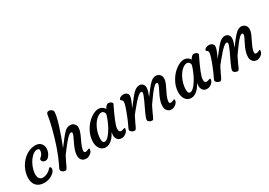

<svg xmlns="http://www.w3.org/2000/svg" viewBox="15 -1728 3702 2639"><g transform="rotate(-30 1866.5 -408.5)"><path d="M33.2 -168.5Q34.2 -210.9 46.6 -253.2Q59.1 -295.4 79.8 -333Q100.6 -370.6 129.2 -402.3Q157.7 -434.1 191.4 -457Q261.7 -505.4 339.4 -505.4Q419.4 -505.4 448.2 -441.4Q458.5 -418.5 457.8 -389.4Q457 -360.4 448.2 -336.2Q439.5 -312 426.3 -293Q396.5 -250 366.2 -250Q332.5 -250 316.4 -268.6Q302.2 -284.7 307.6 -306.2Q309.1 -312.5 316.4 -317.6Q323.7 -322.8 335 -334Q366.7 -367.2 368.2 -411.6Q369.1 -441.9 331.1 -441.9Q290 -441.9 245.1 -396Q179.7 -329.1 152.8 -224.6Q129.4 -133.8 161.6 -91.8Q180.7 -67.4 213.4 -67.4Q268.6 -67.4 319.8 -106.4Q335.4 -118.7 345.2 -131.3Q355 -144 363.3 -144Q371.6 -144 377.2 -136Q382.8 -127.9 382.8 -115.2Q382.8 -86.4 356.9 -58.6Q290.5 4.9 197.3 4.9Q117.7 4.9 74.2 -40.5Q31.2 -85.4 33.2 -168.5Z M853 -413.1Q826.2 -413.1 756.8 -331.1L716.3 -281.2L638.2 -179.2Q609.9 -125.5 593.8 -89.8L567.4 -33.2Q557.1 -12.2 549.6 -3.7Q542 4.9 529.1 4.9Q516.1 4.9 504.2 0.2Q492.2 -4.4 483.4 -11.7Q464.8 -27.3 464.8 -45.9Q464.8 -53.2 475.1 -74.7L494.6 -114.3Q585.9 -302.2 660.2 -590.8Q687.5 -697.3 699.7 -782.2Q705.1 -823.2 739.7 -823.2Q762.2 -823.2 776.9 -812.5Q805.2 -791.5 804.2 -767.6Q803.2 -743.7 797.4 -713.9Q791.5 -684.1 782.2 -649.2Q772.9 -614.3 761.2 -575.7Q729 -477.5 713.4 -434.1Q665.5 -302.7 654.3 -280.3Q661.6 -289.1 673.3 -304.2Q762.2 -420.9 783.2 -443.6Q804.2 -466.3 818.8 -478.5Q849.6 -505.4 897 -505.4Q935.5 -505.4 959 -479.5Q981 -454.6 981 -425Q981 -395.5 974.4 -371.8Q967.8 -348.1 957.5 -323.7Q947.3 -299.3 935.1 -273.4L910.6 -222.2Q876.5 -144.5 876.5 -106.9Q876.5 -80.6 897.9 -80.6Q918.5 -80.6 935.3 -89.4Q952.1 -98.1 957 -98.1Q967.3 -98.1 967.3 -87.9Q967.3 -44.4 923.3 -15.1Q893.1 4.9 868.2 4.9Q843.3 4.9 826.9 -0.2Q810.5 -5.4 797.9 -17.1Q769 -43.5 769 -94.7Q769 -149.9 805.2 -233.4L857.9 -345.7Q873 -377 873 -395Q873 -413.1 853 -413.1Z M1432.6 -129.9Q1432.6 -85 1464.4 -85Q1486.3 -85 1500.7 -91.8Q1515.1 -98.6 1520 -98.6Q1530.3 -98.6 1530.3 -87.9Q1530.3 -45.9 1486.3 -15.6Q1439.9 16.1 1391.6 0Q1359.9 -11.2 1344.7 -48.3Q1337.4 -67.4 1337.4 -83Q1337.4 -108.4 1342.3 -136.7Q1296.9 -43.9 1229.5 -8.8Q1202.6 4.9 1172.4 4.9Q1142.1 4.9 1119.9 -7.6Q1097.7 -20 1082 -42Q1050.3 -87.9 1053.2 -157.2Q1056.2 -244.1 1104.5 -327.6Q1148.9 -405.8 1216.8 -455.1Q1284.7 -505.4 1343.8 -505.4Q1402.8 -505.4 1439 -451.2Q1472.7 -505.4 1498.5 -505.4Q1526.4 -505.4 1540.5 -495.1Q1567.4 -475.6 1559.6 -460.9Q1437 -210 1433.6 -148.4Q1432.6 -139.6 1432.6 -129.9ZM1161.6 -127.9Q1161.6 -69.3 1199.2 -69.3Q1228 -69.3 1270 -118.2Q1331.5 -189.9 1378.9 -311.5Q1394 -349.6 1404.3 -387.7Q1402.3 -420.9 1376.5 -436.5Q1367.7 -441.9 1350.3 -441.9Q1333 -441.9 1309.8 -429.2Q1286.6 -416.5 1264.9 -394.5Q1243.2 -372.6 1224.4 -342.5Q1205.6 -312.5 1191.4 -277.3Q1161.6 -202.1 1161.6 -127.9Z M1965.3 -413.1Q1937 -413.1 1861.8 -331.1Q1805.7 -267.1 1780.3 -234.9L1736.3 -179.2Q1708 -125.5 1691.9 -89.8L1665.5 -33.2Q1655.3 -12.2 1647.7 -3.7Q1640.1 4.9 1627.2 4.9Q1614.3 4.9 1602.3 0.2Q1590.3 -4.4 1581.5 -11.7Q1563 -27.3 1563 -45.9Q1563 -53.2 1573.7 -74.7L1592.3 -114.3Q1601.1 -131.8 1612.8 -159.2L1640.1 -226.1Q1697.8 -370.1 1697.8 -412.1Q1697.8 -434.6 1683.1 -445.3L1673.3 -452.1Q1668.5 -455.6 1668.5 -464.1Q1668.5 -472.7 1675 -480.5Q1681.6 -488.3 1692.4 -494.1Q1714.4 -505.4 1736.6 -505.4Q1758.8 -505.4 1771.5 -500.5Q1784.2 -495.6 1793.5 -487.3Q1812 -470.2 1812 -451.7Q1812 -433.1 1807.1 -414.3Q1802.2 -395.5 1794.9 -376.2Q1787.6 -356.9 1779.3 -338.9Q1759.8 -296.9 1755.1 -287.4Q1750.5 -277.8 1752.4 -280.3Q1841.8 -396 1859.9 -417Q1897.5 -460.4 1918.5 -476.6Q1957 -505.4 1991.5 -505.4Q2025.9 -505.4 2046.4 -483.9Q2066.9 -462.4 2066.9 -427.2Q2066.9 -396.5 2051.3 -355Q2035.6 -313.5 2030.3 -296.9L2102.1 -391.6L2142.1 -439.5Q2178.2 -480 2205.6 -492.7Q2232.9 -505.4 2250.2 -505.4Q2267.6 -505.4 2284.4 -499Q2301.3 -492.7 2313 -481Q2337.9 -457 2337.9 -417.5Q2337.9 -379.4 2320.3 -339.4Q2302.7 -299.3 2289.6 -273.7Q2276.4 -248 2264.2 -222.2Q2228.5 -144.5 2228.5 -106.9Q2228.5 -80.6 2250 -80.6Q2270.5 -80.6 2287.4 -89.4Q2304.2 -98.1 2309.1 -98.1Q2319.3 -98.1 2319.3 -87.9Q2319.3 -44.4 2274.9 -15.1Q2245.1 4.9 2220.5 4.9Q2195.8 4.9 2180.7 -1Q2165.5 -6.8 2153.3 -19.5Q2126 -47.9 2126 -90.3Q2126 -132.8 2136.7 -168.5Q2147.5 -204.1 2162.1 -237.5Q2176.8 -271 2191.7 -299.1Q2206.5 -327.1 2214.4 -343.8Q2230 -377.9 2230 -394Q2230 -413.1 2210 -413.1Q2183.6 -413.1 2115.2 -325.7Q2063.5 -257.8 2043.5 -228L2009.8 -179.2Q1981.4 -125.5 1966.3 -89.8L1941.4 -33.2Q1932.1 -12.2 1925.3 -3.7Q1918.5 4.9 1906.2 4.9Q1894 4.9 1882.6 1Q1871.1 -2.9 1862.8 -9.3Q1843.8 -23.4 1843.8 -39.3Q1843.8 -55.2 1854.2 -82.8Q1864.7 -110.4 1880.4 -144.5L1948.7 -289.1Q1985.4 -369.6 1985.4 -391.4Q1985.4 -413.1 1965.3 -413.1ZM2013.7 -275.4Q2014.2 -275.4 2014.2 -275.9L2014.6 -276.9Q2013.7 -275.9 2013.7 -275.4Z M2789.1 -129.9Q2789.1 -85 2820.8 -85Q2842.8 -85 2857.2 -91.8Q2871.6 -98.6 2876.5 -98.6Q2886.7 -98.6 2886.7 -87.9Q2886.7 -45.9 2842.8 -15.6Q2796.4 16.1 2748 0Q2716.3 -11.2 2701.2 -48.3Q2693.8 -67.4 2693.8 -83Q2693.8 -108.4 2698.7 -136.7Q2653.3 -43.9 2585.9 -8.8Q2559.1 4.9 2528.8 4.9Q2498.5 4.9 2476.3 -7.6Q2454.1 -20 2438.5 -42Q2406.7 -87.9 2409.7 -157.2Q2412.6 -244.1 2460.9 -327.6Q2505.4 -405.8 2573.2 -455.1Q2641.1 -505.4 2700.2 -505.4Q2759.3 -505.4 2795.4 -451.2Q2829.1 -505.4 2855 -505.4Q2882.8 -505.4 2897 -495.1Q2923.8 -475.6 2916 -460.9Q2793.5 -210 2790 -148.4Q2789.1 -139.6 2789.1 -129.9ZM2518.1 -127.9Q2518.1 -69.3 2555.7 -69.3Q2584.5 -69.3 2626.5 -118.2Q2688 -189.9 2735.4 -311.5Q2750.5 -349.6 2760.7 -387.7Q2758.8 -420.9 2732.9 -436.5Q2724.1 -441.9 2706.8 -441.9Q2689.5 -441.9 2666.3 -429.2Q2643.1 -416.5 2621.3 -394.5Q2599.6 -372.6 2580.8 -342.5Q2562 -312.5 2547.9 -277.3Q2518.1 -202.1 2518.1 -127.9Z M3321.8 -413.1Q3293.5 -413.1 3218.3 -331.1Q3162.1 -267.1 3136.7 -234.9L3092.8 -179.2Q3064.5 -125.5 3048.3 -89.8L3022 -33.2Q3011.7 -12.2 3004.2 -3.7Q2996.6 4.9 2983.6 4.9Q2970.7 4.9 2958.7 0.2Q2946.8 -4.4 2938 -11.7Q2919.4 -27.3 2919.4 -45.9Q2919.4 -53.2 2930.2 -74.7L2948.7 -114.3Q2957.5 -131.8 2969.2 -159.2L2996.6 -226.1Q3054.2 -370.1 3054.2 -412.1Q3054.2 -434.6 3039.6 -445.3L3029.8 -452.1Q3024.9 -455.6 3024.9 -464.1Q3024.9 -472.7 3031.5 -480.5Q3038.1 -488.3 3048.8 -494.1Q3070.8 -505.4 3093 -505.4Q3115.2 -505.4 3127.9 -500.5Q3140.6 -495.6 3149.9 -487.3Q3168.5 -470.2 3168.5 -451.7Q3168.5 -433.1 3163.6 -414.3Q3158.7 -395.5 3151.4 -376.2Q3144 -356.9 3135.7 -338.9Q3116.2 -296.9 3111.6 -287.4Q3106.9 -277.8 3108.9 -280.3Q3198.2 -396 3216.3 -417Q3253.9 -460.4 3274.9 -476.6Q3313.5 -505.4 3347.9 -505.4Q3382.3 -505.4 3402.8 -483.9Q3423.3 -462.4 3423.3 -427.2Q3423.3 -396.5 3407.7 -355Q3392.1 -313.5 3386.7 -296.9L3458.5 -391.6L3498.5 -439.5Q3534.7 -480 3562 -492.7Q3589.4 -505.4 3606.7 -505.4Q3624 -505.4 3640.9 -499Q3657.7 -492.7 3669.4 -481Q3694.3 -457 3694.3 -417.5Q3694.3 -379.4 3676.8 -339.4Q3659.2 -299.3 3646 -273.7Q3632.8 -248 3620.6 -222.2Q3585 -144.5 3585 -106.9Q3585 -80.6 3606.4 -80.6Q3627 -80.6 3643.8 -89.4Q3660.6 -98.1 3665.5 -98.1Q3675.8 -98.1 3675.8 -87.9Q3675.8 -44.4 3631.3 -15.1Q3601.6 4.9 3576.9 4.9Q3552.2 4.9 3537.1 -1Q3522 -6.8 3509.8 -19.5Q3482.4 -47.9 3482.4 -90.3Q3482.4 -132.8 3493.2 -168.5Q3503.9 -204.1 3518.6 -237.5Q3533.2 -271 3548.1 -299.1Q3563 -327.1 3570.8 -343.8Q3586.4 -377.9 3586.4 -394Q3586.4 -413.1 3566.4 -413.1Q3540 -413.1 3471.7 -325.7Q3419.9 -257.8 3399.9 -228L3366.2 -179.2Q3337.9 -125.5 3322.8 -89.8L3297.9 -33.2Q3288.6 -12.2 3281.7 -3.7Q3274.9 4.9 3262.7 4.9Q3250.5 4.9 3239 1Q3227.5 -2.9 3219.2 -9.3Q3200.2 -23.4 3200.2 -39.3Q3200.2 -55.2 3210.7 -82.8Q3221.2 -110.4 3236.8 -144.5L3305.2 -289.1Q3341.8 -369.6 3341.8 -391.4Q3341.8 -413.1 3321.8 -413.1ZM3370.1 -275.4Q3370.6 -275.4 3370.6 -275.9L3371.1 -276.9Q3370.1 -275.9 3370.1 -275.4Z"/></g></svg>

Font: Courgette
Style: Regular
Weight: 400
Designer: Karolina Lach
Foundry: Sorkin Type Co.
Version: Version 1.002